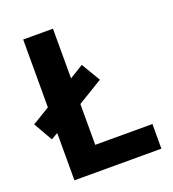

<svg xmlns="http://www.w3.org/2000/svg" viewBox="-131 -815 826 915"><g transform="rotate(-20 282.5 -357.0)"><path d="M90 0V-240L56 -220L1 -316L90 -370V-714H241V-462L311 -505L368 -409L241 -332V-125H531V0Z"/></g></svg>

Font: Noto Sans Sinhala
Style: Bold
Weight: 700
Designer: Jelle Bosma - Monotype Design Team
Foundry: Monotype Imaging Inc.
Version: Version 2.006; ttfautohint (v1.8.4.7-5d5b)